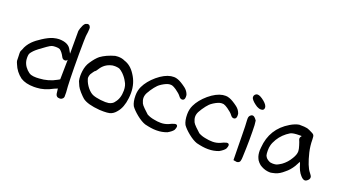

<svg xmlns="http://www.w3.org/2000/svg" viewBox="-58 -1112 2832 1606"><g transform="rotate(20 1358.5 -309.0)"><path d="M456.1 -303.7Q449.2 -290 434.6 -290Q414.1 -290 404.3 -311.5Q385.7 -347.7 362.3 -364.3Q350.6 -370.1 327.6 -370.1Q304.7 -370.1 292 -366.2Q279.3 -362.3 252.9 -343.8Q182.6 -294.9 160.2 -271.5Q143.6 -253.9 137.2 -242.7Q130.9 -231.4 130.9 -211.9V-202.1Q130.9 -147.5 172.9 -105.5Q193.4 -85 211.9 -79.1Q230.5 -73.2 258.8 -73.2Q269.5 -73.2 282.2 -74.2H283.2Q366.2 -78.1 436.5 -118.2L453.1 -127.9ZM457 -559.6 462.9 -583Q474.6 -618.2 487.3 -630.9Q491.2 -635.7 497.1 -636.7Q505.9 -641.6 513.2 -641.6Q520.5 -641.6 528.3 -635.7Q533.2 -629.9 537.1 -620.1Q538.1 -615.2 538.1 -608.4Q538.1 -587.9 531.2 -542Q529.3 -527.3 528.3 -377.9Q528.3 -126 537.1 -42V-41V-2Q534.2 8.8 529.3 13.2Q524.4 17.6 519.5 20.5Q511.7 24.4 502.4 24.4Q493.2 24.4 487.3 22.5Q478.5 19.5 472.7 11.7Q464.8 0 462.9 -32.2Q462.9 -39.1 460.9 -48.8Q450.2 -44.9 432.6 -37.1Q357.4 3.9 291 5.9Q279.3 6.8 267.6 6.8Q193.4 6.8 147.5 -22.5Q93.8 -62.5 70.3 -123Q61.5 -141.6 60.5 -150.9Q59.6 -160.2 59.6 -188.5Q58.6 -209 58.6 -215.8Q58.6 -222.7 59.1 -229.5Q59.6 -236.3 68.4 -252Q82 -294.9 119.1 -333Q147.5 -361.3 192.4 -389.6Q239.3 -419.9 276.4 -431.6Q310.5 -440.4 329.1 -440.4Q415 -440.4 440.4 -386.7Q451.2 -370.1 457 -357.4Z M818.4 -469.7Q833 -471.7 843.8 -471.7Q878.9 -471.7 904.3 -459Q962.9 -441.4 1002.9 -377.9Q1048.8 -309.6 1048.8 -222.7Q1048.8 -199.2 1045.9 -175.8Q1036.1 -89.8 996.1 -43.9Q971.7 -12.7 939.5 -3.9Q918 1 884.8 1Q868.2 1 848.6 0Q740.2 -8.8 696.3 -42Q680.7 -54.7 654.3 -84Q630.9 -111.3 623 -127.9Q619.1 -134.8 605.5 -168Q600.6 -190.4 600.6 -212.9Q600.6 -235.4 603.5 -256.8Q610.4 -307.6 633.8 -340.8Q666 -389.6 696.3 -414.1Q745.1 -449.2 818.4 -469.7ZM840.8 -387.7Q824.2 -387.7 813.5 -383.8Q756.8 -369.1 724.6 -318.4Q711.9 -297.9 706.1 -293.9Q702.1 -292 700.2 -290Q698.2 -288.1 690.4 -277.3Q682.6 -266.6 674.8 -253.9Q667 -236.3 667 -221.7Q667 -212.9 670.9 -204.1Q680.7 -171.9 707 -138.7Q733.4 -107.4 758.3 -97.2Q783.2 -86.9 829.1 -81.1Q854.5 -78.1 872.1 -78.1Q889.6 -78.1 901.4 -80.1Q933.6 -86.9 949.2 -108.4V-109.4Q985.4 -150.4 985.4 -221.7Q985.4 -266.6 965.8 -296.9Q950.2 -327.1 921.9 -355.5Q902.3 -374 886.7 -381.8Q877.9 -385.7 853.5 -387.7Q846.7 -387.7 840.8 -387.7Z M1090.8 -216.8Q1090.8 -261.7 1108.4 -297.9Q1135.7 -355.5 1197.3 -408.2Q1259.8 -460 1315.4 -469.7Q1327.1 -471.7 1342.8 -471.7Q1358.4 -471.7 1377 -464.8Q1405.3 -455.1 1451.2 -420.9Q1479.5 -399.4 1490.2 -366.2Q1491.2 -356.4 1491.2 -349.6Q1491.2 -323.2 1474.6 -318.4Q1470.7 -317.4 1466.8 -317.4Q1451.2 -317.4 1437.5 -336.9Q1423.8 -355.5 1388.7 -379.9Q1384.8 -381.8 1380.9 -384.8Q1369.1 -393.6 1349.6 -400.4Q1343.8 -401.4 1338.9 -401.4Q1334 -401.4 1328.1 -401.4Q1302.7 -399.4 1263.7 -375Q1244.1 -362.3 1234.4 -352.5Q1213.9 -332 1190.4 -296.9Q1167 -261.7 1163.1 -243.2Q1160.2 -233.4 1160.2 -221.7Q1160.2 -200.2 1171.9 -174.8Q1177.7 -162.1 1200.7 -139.6Q1223.6 -117.2 1241.2 -101.6Q1269.5 -85.9 1304.7 -80.1Q1336.9 -73.2 1368.2 -73.2Q1402.3 -73.2 1434.6 -86.9Q1458 -99.6 1481.4 -105.5Q1485.4 -106.4 1489.3 -106.4Q1497.1 -106.4 1501.5 -101.6Q1505.9 -96.7 1505.9 -88.9Q1505.9 -78.1 1497.1 -58.6Q1483.4 -39.1 1447.3 -18.6Q1403.3 -2 1358.4 -2Q1353.5 -2 1348.6 -2Q1309.6 -2 1250 -16.6Q1214.8 -28.3 1170.9 -63.5Q1127.9 -98.6 1108.4 -127Q1090.8 -161.1 1090.8 -216.8Z M1550.8 -216.8Q1550.8 -261.7 1568.4 -297.9Q1595.7 -355.5 1657.2 -408.2Q1719.7 -460 1775.4 -469.7Q1787.1 -471.7 1802.7 -471.7Q1818.4 -471.7 1836.9 -464.8Q1865.2 -455.1 1911.1 -420.9Q1939.5 -399.4 1950.2 -366.2Q1951.2 -356.4 1951.2 -349.6Q1951.2 -323.2 1934.6 -318.4Q1930.7 -317.4 1926.8 -317.4Q1911.1 -317.4 1897.5 -336.9Q1883.8 -355.5 1848.6 -379.9Q1844.7 -381.8 1840.8 -384.8Q1829.1 -393.6 1809.6 -400.4Q1803.7 -401.4 1798.8 -401.4Q1793.9 -401.4 1788.1 -401.4Q1762.7 -399.4 1723.6 -375Q1704.1 -362.3 1694.3 -352.5Q1673.8 -332 1650.4 -296.9Q1627 -261.7 1623 -243.2Q1620.1 -233.4 1620.1 -221.7Q1620.1 -200.2 1631.8 -174.8Q1637.7 -162.1 1660.6 -139.6Q1683.6 -117.2 1701.2 -101.6Q1729.5 -85.9 1764.6 -80.1Q1796.9 -73.2 1828.1 -73.2Q1862.3 -73.2 1894.5 -86.9Q1918 -99.6 1941.4 -105.5Q1945.3 -106.4 1949.2 -106.4Q1957 -106.4 1961.4 -101.6Q1965.8 -96.7 1965.8 -88.9Q1965.8 -78.1 1957 -58.6Q1943.4 -39.1 1907.2 -18.6Q1863.3 -2 1818.4 -2Q1813.5 -2 1808.6 -2Q1769.5 -2 1710 -16.6Q1674.8 -28.3 1630.9 -63.5Q1587.9 -98.6 1568.4 -127Q1550.8 -161.1 1550.8 -216.8Z M2018.6 -542Q2018.6 -554.7 2027.8 -564Q2037.1 -573.2 2048.8 -573.2Q2072.3 -573.2 2111.3 -541Q2144.5 -512.7 2144.5 -490.2Q2144.5 -464.8 2116.2 -464.8Q2098.6 -464.8 2079.1 -475.6Q2039.1 -501 2023.4 -525.4Q2018.6 -534.2 2018.6 -542ZM2041 -287.1Q2038.1 -330.1 2038.1 -342.3Q2038.1 -354.5 2038.1 -358.4Q2039.1 -377.9 2052.7 -387.7Q2059.6 -394.5 2070.3 -394.5Q2085.9 -394.5 2107.4 -363.3Q2113.3 -333 2113.3 -265.6Q2114.3 -187.5 2112.3 -120.6Q2110.4 -53.7 2109.4 -41Q2108.4 -28.3 2108.4 -23.9Q2108.4 -19.5 2107.4 -16.6Q2106.4 0 2097.7 8.3Q2088.9 16.6 2076.2 16.6Q2071.3 16.6 2045.9 11.7L2043.9 -109.4Q2043.9 -143.6 2042.5 -208Q2041 -272.5 2041 -287.1Z M2462.9 -455.1Q2514.6 -455.1 2534.2 -450.2Q2551.8 -445.3 2583 -428.7Q2592.8 -423.8 2597.7 -418.9L2600.6 -415Q2607.4 -407.2 2607.4 -375Q2607.4 -321.3 2620.1 -265.6Q2648.4 -149.4 2682.6 -108.4Q2698.2 -87.9 2700.2 -82.5Q2702.1 -77.1 2702.1 -72.3Q2702.1 -53.7 2680.7 -39.1Q2672.9 -33.2 2664.1 -33.2Q2646.5 -33.2 2626 -56.6Q2595.7 -88.9 2579.1 -151.4L2572.3 -165Q2569.3 -159.2 2563.5 -147.5Q2557.6 -135.7 2548.8 -120.1Q2521.5 -76.2 2487.3 -49.8Q2449.2 -15.6 2413.1 -4.9Q2377.9 3.9 2370.1 3.9Q2369.1 3.9 2369.1 3.9Q2327.1 3.9 2290 -16.6Q2274.4 -23.4 2257.8 -41.5Q2241.2 -59.6 2236.3 -75.2Q2224.6 -100.6 2224.6 -140.6Q2224.6 -153.3 2226.6 -167Q2239.3 -337.9 2385.7 -424.8Q2426.8 -449.2 2461.9 -455.1ZM2502 -349.6Q2502 -358.4 2513.7 -373H2494.1Q2437.5 -373 2415 -361.3Q2353.5 -324.2 2319.3 -267.6Q2298.8 -233.4 2293 -207Q2288.1 -189.5 2288.1 -162.1Q2288.1 -134.8 2292 -120.1Q2301.8 -93.8 2331.1 -80.1Q2342.8 -73.2 2365.2 -73.2Q2387.7 -73.2 2399.9 -78.1Q2412.1 -83 2438.5 -99.6Q2480.5 -129.9 2507.8 -176.8Q2530.3 -213.9 2530.3 -241.2Q2530.3 -246.1 2529.3 -252V-252.9Q2529.3 -261.7 2520 -292.5Q2510.7 -323.2 2503.9 -336.9L2502 -348.6Z"/></g></svg>

Font: JasonHandwriting2
Style: SemiBold
Weight: 600
Version: Version 1.04.7